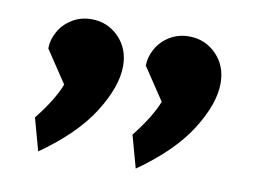

<svg xmlns="http://www.w3.org/2000/svg" viewBox="-51 -758 670 508"><g transform="rotate(10 284.0 -503.5)"><path d="M55 -406Q100 -463 116 -505L58 -592Q58 -615 70.5 -637.5Q83 -660 106 -674Q129 -688 158 -688Q201 -688 231 -657.5Q261 -627 261 -580Q261 -525 217 -455Q173 -385 79 -319ZM317 -406Q362 -463 378 -505L320 -592Q320 -615 332.5 -637.5Q345 -660 368 -674Q391 -688 420 -688Q463 -688 493 -657.5Q523 -627 523 -580Q523 -525 479 -455Q435 -385 341 -319Z"/></g></svg>

Font: Secular One
Style: Regular
Weight: 400
Designer: Michal Sahar
Foundry: Hagilda
Version: Version 1.000